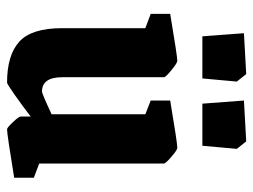

<svg xmlns="http://www.w3.org/2000/svg" viewBox="-106 -594 711 539"><g transform="rotate(90 249.5 -324.5)"><path d="M82 -537.1 73.2 -653.8 188 -660.2 209 -633.8 200.2 -537.1ZM271 -537.1 262.2 -653.8 377 -660.2 397.9 -633.8 389.2 -537.1ZM211.9 11.2Q134.8 11.2 96.9 -23.2Q59.1 -57.6 59.1 -143.1V-377L19 -392.1V-446.8Q138.7 -466.8 150.9 -466.8Q156.7 -466.8 176.8 -450.4Q196.8 -434.1 196.8 -429.2V-144Q196.8 -86.9 236.8 -86.9Q240.2 -86.9 256.3 -93.8Q272.5 -100.6 286.6 -107.4L300.8 -113.8V-377L262.2 -392.1V-446.8Q381.8 -466.8 395 -466.8Q400.9 -466.8 419.9 -450.4Q439 -434.1 439 -429.2V-79.1L479 -64V-8.8Q356.9 11.2 342.8 11.2Q338.4 11.2 322.8 -5.4Q307.1 -22 307.1 -26.9V-55.2Q278.8 -33.2 247.3 -11Q215.8 11.2 211.9 11.2Z"/></g></svg>

Font: Grenze
Style: Bold
Weight: 700
Designer: Renata Polastri
Foundry: Omnibus-Type
Version: Version 1.002;PS 001.002;hotconv 1.0.88;makeotf.lib2.5.64775